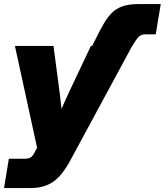

<svg xmlns="http://www.w3.org/2000/svg" viewBox="-35 -748 833 972"><path d="M431.6 -515.6 447.8 -547.9Q469.7 -592.3 488.8 -625.7Q507.8 -659.2 530.3 -681.9Q552.7 -704.6 585.2 -716.1Q617.7 -727.5 667 -727.5H778.8L753.4 -574.2H702.1Q677.7 -574.2 664.6 -559.1Q651.4 -543.9 641.1 -525.4L635.7 -515.6H634.3L320.3 65.4Q279.8 140.6 233.9 172.4Q188 204.1 118.2 204.1H-14.6L9.8 55.7H87.9Q115.2 55.7 125.2 45.2Q135.3 34.7 148.9 7.8L152.8 0L40.5 -515.6H235.8L264.6 -296.9Q268.1 -272 270.8 -246.8Q273.4 -221.7 276.4 -196.3Q287.1 -221.7 298.6 -246.8Q310.1 -272 321.8 -296.9L425.3 -515.6Z"/></svg>

Font: Inter Display Black
Style: Italic
Weight: 900
Italic angle: -9.39999°
Designer: Rasmus Andersson
Foundry: rsms
Version: Version 4.000;git-a52131595